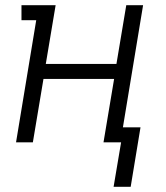

<svg xmlns="http://www.w3.org/2000/svg" viewBox="-20 -550 640 742"><path d="M419 172 448 0H380L421 -245H148L107 0H42L120 -472H63V-530H195L157 -303H430L468 -530H533L455 -58H523L485 172Z"/></svg>

Font: Iosevka Slab Light Extended
Style: Italic
Weight: 300
Width: 7
Italic angle: -9°
Monospace: yes
Designer: Belleve Invis
Foundry: Belleve Invis
Version: Version 11.1.0; ttfautohint (v1.8.3)